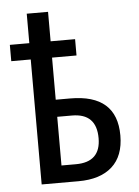

<svg xmlns="http://www.w3.org/2000/svg" viewBox="-49 -688 525 727"><g transform="rotate(-5 213.5 -324.5)"><path d="M161 -649V-537H254V-475H161V-315H216Q393 -315 393 -159Q393 -81 348 -40.5Q303 0 220 0H80V-475H6V-537H80V-649ZM217 -250H161V-65H216Q310 -65 310 -156Q310 -250 217 -250Z"/></g></svg>

Font: Noto Sans ExtraCondensed
Style: Regular
Weight: 400
Width: 2
Designer: Monotype Design Team
Foundry: Monotype Imaging Inc.
Version: Version 2.013; ttfautohint (v1.8.4.7-5d5b)